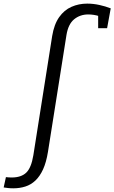

<svg xmlns="http://www.w3.org/2000/svg" viewBox="-129 -797 629 1057"><path d="M-108.8 235 -96.4 178.1Q-87.7 179.1 -80.2 179.6Q-72.7 180.1 -64.7 180.1Q-12.4 180.1 15.4 153.5Q43.3 126.8 54.6 57.6L158.2 -598.6Q168.9 -663.3 196.8 -702.7Q224.6 -742 264.7 -759.5Q304.7 -777.1 351.1 -777.1Q384.5 -777.1 418 -769.7Q451.6 -762.4 480.6 -751L460.6 -641.6H411.4L411.4 -719.5L419.4 -707.2Q404.4 -712.5 387.9 -715Q371.5 -717.5 356.8 -717.5Q311.9 -717.5 279.2 -690.9Q246.6 -664.2 236.9 -604.3L134.9 39.8Q125.6 96.9 108.1 135.3Q90.5 173.6 66 196.8Q41.4 220 10.6 229.8Q-20.3 239.7 -55.6 239.7Q-71.3 239.7 -84.4 238.2Q-97.4 236.7 -108.8 235Z"/></svg>

Font: Bitter Thin
Style: Italic
Weight: 100
Italic angle: -9°
Designer: Sol Matas, and Bitter project Authors
Foundry: Sol Matas
Version: Version 2.002